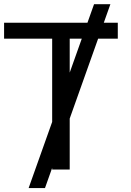

<svg xmlns="http://www.w3.org/2000/svg" viewBox="-21 -830 641 940"><path d="M119.1 90.8 439.5 -809.6H519.5L199.2 90.8ZM-1 -640.6V-718.8H555.7V-640.6H320.3V0H234.4V-640.6Z"/></svg>

Font: Inter Display V
Style: Regular
Weight: 400
Designer: Rasmus Andersson
Foundry: rsms
Version: Version 3.015;git-src